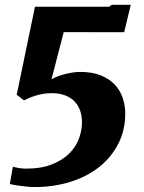

<svg xmlns="http://www.w3.org/2000/svg" viewBox="-20 -587 585 780"><path d="M32.2 90.3Q40 92.8 55.9 95.5Q71.8 98.1 85.4 98.1Q147.5 98.1 190.9 80.8Q234.4 63.5 261.5 36.4Q288.6 9.3 300.8 -24.2Q313 -57.6 313 -89.8Q313 -116.7 305.2 -138.4Q297.4 -160.2 282 -175.8Q266.6 -191.4 243.4 -200Q220.2 -208.5 189.9 -208.5Q171.4 -208.5 154.8 -205.6Q138.2 -202.6 123.8 -198.2Q109.4 -193.8 97.9 -188.7Q86.4 -183.6 77.6 -179.2L47.9 -202.1L122.1 -559.6H423.3L434.1 -567.4H511.2L484.4 -456.1L238.8 -456.5L189 -264.2Q195.8 -269 209.2 -274.7Q222.7 -280.3 239 -284.7Q255.4 -289.1 272.7 -292Q290 -294.9 304.7 -294.9Q354.5 -294.9 389.4 -280.8Q424.3 -266.6 446.3 -243.2Q468.3 -219.7 478.5 -189Q488.8 -158.2 488.8 -125.5Q488.8 -58.1 460.7 -3.2Q432.6 51.8 383.3 91.1Q334 130.4 266.4 151.6Q198.7 172.9 119.6 172.9Q107.9 172.9 92.5 171.4Q77.1 169.9 62.5 168Q47.9 166 36.1 164.1Q24.4 162.1 20 160.6L32.2 90.3Z"/></svg>

Font: Merriweather UltraBold
Style: Italic
Weight: 900
Italic angle: -7°
Designer: Eben Sorkin ( eben@eyebytes.com )
Foundry: Eben Sorkin ( eben@eyebytes.com )
Version: Version 1.52; ttfautohint (v1.4.1)